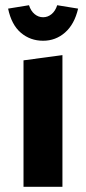

<svg xmlns="http://www.w3.org/2000/svg" viewBox="-20 -715 330 735"><path d="M219 -504V0H70V-484ZM11 -682 91 -695Q98 -673 112.5 -661Q127 -649 145 -649Q163 -649 177.5 -661Q192 -673 199 -695L279 -682Q265 -622 229 -590.5Q193 -559 145 -559Q96 -559 60 -589.5Q24 -620 11 -682Z"/></svg>

Font: Changa SemiBold
Style: Regular
Weight: 600
Designer: Eduardo Rodriguez Tunni
Foundry: Eduardo Rodriguez Tunni
Version: Version 2.002; ttfautohint (v1.5) -l 8 -r 50 -G 150 -x 14 -H